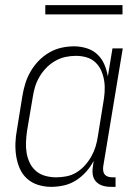

<svg xmlns="http://www.w3.org/2000/svg" viewBox="-20 -718 540 746"><path d="M179 8Q153 8 128.5 0.5Q104 -7 85.5 -23.5Q67 -40 57 -63Q47 -86 43 -111Q39 -136 40 -162.5Q41 -189 46 -215L67 -345Q71 -370 78.5 -394Q86 -418 99 -440.5Q112 -463 130.5 -482Q149 -501 171.5 -514Q194 -527 218.5 -532.5Q243 -538 268 -538Q293 -538 317 -530.5Q341 -523 358.5 -506.5Q376 -490 385.5 -467.5Q395 -445 399 -421L417 -530H457L381 -71Q380 -63 381 -54.5Q382 -46 387 -40Q392 -34 400 -31.5Q408 -29 417 -29H429V8H411Q394 8 379 3.5Q364 -1 353.5 -12Q343 -23 340.5 -39Q338 -55 341 -71L344 -93Q332 -70 314.5 -50.5Q297 -31 275 -17Q253 -3 228 2.5Q203 8 179 8ZM198 -29Q218 -29 238.5 -33Q259 -37 277 -48Q295 -59 309.5 -75Q324 -91 334.5 -109.5Q345 -128 351 -147.5Q357 -167 360 -187L381 -317Q385 -338 386.5 -360Q388 -382 385 -402.5Q382 -423 374 -442Q366 -461 351.5 -475Q337 -489 317 -495Q297 -501 275 -501Q254 -501 233.5 -496.5Q213 -492 194 -481Q175 -470 159.5 -454Q144 -438 133 -419Q122 -400 116 -380Q110 -360 107 -339L85 -209Q82 -188 81 -166Q80 -144 83.5 -123.5Q87 -103 96 -84.5Q105 -66 120.5 -53Q136 -40 156.5 -34.5Q177 -29 198 -29ZM156 -662V-698H456V-662Z"/></svg>

Font: Iosevka Slab Extralight
Style: Italic
Weight: 200
Italic angle: -9°
Monospace: yes
Designer: Belleve Invis
Foundry: Belleve Invis
Version: Version 11.1.1; ttfautohint (v1.8.3)